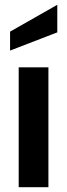

<svg xmlns="http://www.w3.org/2000/svg" viewBox="-20 -781 280 801"><path d="M58 0V-500H182V0ZM22 -570V-649L219 -761V-646Z"/></svg>

Font: Cabin Resolve
Style: Bold-Resolve
Weight: 700
Designer: Pablo Impallari
Foundry: Pablo Impallari. http://www.impallari.com Igino Marini. http://www.ikern.com
Version: Version 3.001